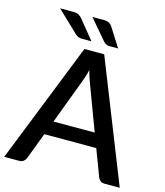

<svg xmlns="http://www.w3.org/2000/svg" viewBox="-132 -1009 950 1107"><g transform="rotate(15 343.5 -455.5)"><path d="M220.2 -270H466.3L367.7 -533.2Q352.5 -572.8 342.8 -610.4Q337.9 -587.4 331.1 -567.4Q328.6 -559.1 323.7 -545.9L318.8 -532.7ZM402.3 -720.2 688 0H597.7Q581.5 0 572.3 -7.8Q564 -14.2 558.1 -26.9L498 -186H188L127.9 -26.9Q124 -17.1 113.8 -8.3Q104 0 88.9 0H-1.5L284.2 -720.2ZM280.8 -910.6H351.1Q368.7 -910.6 380.9 -903.8Q393.6 -896.5 399.4 -886.2L471.2 -773.4H419.9Q407.2 -773.4 399.9 -777.8Q392.6 -781.2 383.8 -789.6ZM87.9 -910.6H168.9Q187 -910.6 199.2 -903.8Q211.9 -896.5 220.2 -886.2L312 -773.4H254.4Q242.2 -773.4 232.9 -777.3Q224.1 -780.8 214.8 -789.6Z"/></g></svg>

Font: Lato-SemiBold
Style: Regular
Weight: 500
Designer: Lukasz Dziedzic with Adam Twardoch and Botio Nikoltchev
Foundry: tyPoland Lukasz Dziedzic
Version: ""